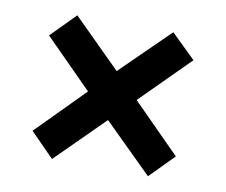

<svg xmlns="http://www.w3.org/2000/svg" viewBox="-57 -644 687 583"><g transform="rotate(10 286.0 -353.0)"><path d="M433 -575 508 -502 359 -353 506 -205 433 -131 284 -278 137 -132 64 -206 209 -353 63 -500 137 -575 284 -429Z"/></g></svg>

Font: Noto Sans Tamil
Style: Bold
Weight: 700
Designer: Jelle Bosma - Monotype Design Team
Foundry: Monotype Imaging Inc.
Version: Version 2.004; ttfautohint (v1.8.4.7-5d5b)